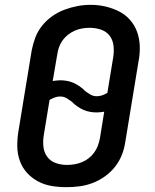

<svg xmlns="http://www.w3.org/2000/svg" viewBox="-20 -766 640 794"><path d="M255 8Q223 8 193 3Q163 -2 137 -16Q111 -30 91.5 -51.5Q72 -73 62 -101Q52 -129 51.5 -160Q51 -191 56 -222L111 -557Q116 -584 126 -610.5Q136 -637 154 -659.5Q172 -682 196 -699Q220 -716 247 -726Q274 -736 301 -741Q328 -746 355 -746Q387 -746 416.5 -739Q446 -732 472 -719Q498 -706 517.5 -684Q537 -662 547 -634Q557 -606 558 -575Q559 -544 553 -513L498 -178Q494 -151 483.5 -124.5Q473 -98 455 -75.5Q437 -53 413 -36Q389 -19 362.5 -9Q336 1 308.5 4.5Q281 8 255 8ZM380 -368Q392 -368 403 -372Q414 -376 424 -382L448 -528Q452 -552 449.5 -576Q447 -600 433.5 -618Q420 -636 397.5 -643.5Q375 -651 351 -651Q336 -651 320.5 -648.5Q305 -646 290 -639.5Q275 -633 262 -623Q249 -613 239.5 -600Q230 -587 224.5 -572Q219 -557 217 -542L198 -431Q206 -432 213.5 -433Q221 -434 229 -434Q243 -434 257 -431.5Q271 -429 283.5 -423.5Q296 -418 307 -410.5Q318 -403 328 -394V-393Q339 -384 352 -376Q365 -368 380 -368ZM256 -84Q272 -84 287.5 -86.5Q303 -89 318 -95Q333 -101 346 -111Q359 -121 369 -134.5Q379 -148 384.5 -163Q390 -178 393 -193L411 -304Q403 -303 395.5 -302Q388 -301 381 -301Q366 -301 352 -303.5Q338 -306 325.5 -311.5Q313 -317 302 -324.5Q291 -332 281 -341V-342Q270 -351 257 -359Q244 -367 229 -367Q217 -367 206.5 -363Q196 -359 185 -353L161 -207Q157 -183 159.5 -159.5Q162 -136 175 -118Q188 -100 210 -92Q232 -84 256 -84Z"/></svg>

Font: Iosevka Curly SmBdExObl
Style: Regular
Weight: 600
Width: 7
Italic angle: -9°
Monospace: yes
Designer: Belleve Invis
Foundry: Belleve Invis
Version: Version 11.1.0; ttfautohint (v1.8.3)